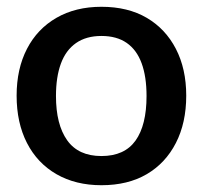

<svg xmlns="http://www.w3.org/2000/svg" viewBox="-20 -539 597 566"><path d="M279 -519Q357 -519 412.5 -486.5Q468 -454 498.5 -395Q529 -336 529 -257Q529 -177 498.5 -117.5Q468 -58 412.5 -25.5Q357 7 279 7Q203 7 146.5 -25.5Q90 -58 59.5 -117.5Q29 -177 29 -257Q29 -336 59.5 -395Q90 -454 146.5 -486.5Q203 -519 279 -519ZM279 -79Q347 -79 379.5 -124.5Q412 -170 412 -256Q412 -313 397.5 -352.5Q383 -392 353.5 -412.5Q324 -433 279 -433Q234 -433 204 -412Q174 -391 159.5 -351.5Q145 -312 145 -256Q145 -172 178 -125.5Q211 -79 279 -79Z"/></svg>

Font: Aleo SemiBold
Style: Regular
Weight: 600
Designer: Alessio Laiso
Foundry: Alessio Laiso
Version: Version 2.001;gftools[0.9.29]